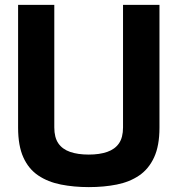

<svg xmlns="http://www.w3.org/2000/svg" viewBox="-20 -760 726 785"><path d="M343 5Q282 5 229 -5.5Q176 -16 136.5 -42.5Q97 -69 75.5 -116.5Q54 -164 54 -238V-740H202V-239Q202 -198 218.5 -174Q235 -150 266.5 -139Q298 -128 343 -128Q387 -128 418.5 -139Q450 -150 466.5 -174Q483 -198 483 -239V-740H632V-238Q632 -164 610 -116.5Q588 -69 549 -42.5Q510 -16 457.5 -5.5Q405 5 343 5Z"/></svg>

Font: Exo Thin
Style: Bold
Weight: 700
Version: Version 2.000